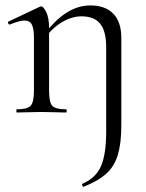

<svg xmlns="http://www.w3.org/2000/svg" viewBox="-20 -419 544 715"><path d="M291.4 276.4Q288.6 277.4 286.5 271.9Q284.4 266.4 286.6 265.4Q336.4 244.4 355.9 200.2Q375.4 156 375.4 71V-243.4Q375.4 -303 353.1 -330.6Q330.8 -358.2 283.2 -358.2Q246.8 -358.2 208.9 -335.2Q171 -312.2 144 -271.8L139 -283.8Q183.6 -343.4 226.8 -371.1Q270 -398.8 316.4 -398.8Q371.6 -398.8 401.7 -368.2Q431.8 -337.6 431.8 -277V48Q431.8 114 418.9 157.3Q406 200.6 375.5 228Q345 255.4 291.4 276.4ZM43 0Q40.8 0 40.8 -6Q40.8 -12 43 -12Q82 -12 94.2 -25.3Q106.4 -38.6 106.4 -81V-278.6Q106.4 -312 98.6 -327.3Q90.8 -342.6 71.4 -342.6Q61.6 -342.6 48 -338.7Q34.4 -334.8 17 -327.8Q13 -326.6 10.6 -331.8Q8.2 -337 11.8 -338.8L128.4 -394Q131.2 -395.2 133.8 -395.2Q141.6 -395.2 152.2 -374Q162.8 -352.8 162.8 -312.6V-81Q162.8 -38.6 174.3 -25.3Q185.8 -12 225.6 -12Q228.6 -12 228.6 -6Q228.6 0 225.6 0Q208 0 184.4 -1Q160.8 -2 134.2 -2Q108.6 -2 85 -1Q61.4 0 43 0Z"/></svg>

Font: Cormorant Infant Light
Style: Regular
Weight: 300
Designer: Christian Thalmann (Catharsis Fonts)
Foundry: Catharsis Fonts
Version: Version 4.001